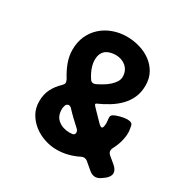

<svg xmlns="http://www.w3.org/2000/svg" viewBox="-131 -621 722 750"><g transform="rotate(30 230.5 -245.5)"><path d="M437 -53.2Q452.1 -39.1 452.1 -24.9Q452.1 -10.3 435.1 3.9Q419.4 16.1 411.6 19.5Q403.8 22.9 397 22.9Q389.6 22.9 382.1 19.8Q374.5 16.6 367.2 9.8L337.9 -15.1Q330.6 -21 321.8 -21Q315.9 -21 310.1 -18.1Q288.1 -6.8 263.7 -0.5Q239.3 5.9 211.9 5.9Q185.1 5.9 158 -3.2Q130.9 -12.2 109.1 -29.1Q87.4 -45.9 73.7 -69.8Q60.1 -93.8 60.1 -124Q60.1 -155.8 72.5 -180.2Q85 -204.6 106 -224.1Q109.9 -228 111.8 -231.2Q113.8 -234.4 113.8 -238.8Q113.8 -242.2 112.5 -245.1Q111.3 -248 109.9 -252Q91.8 -280.8 81.8 -308.3Q71.8 -335.9 71.8 -363.8Q71.8 -397.9 84.2 -425.8Q96.7 -453.6 118.4 -473.1Q140.1 -492.7 169.4 -503.4Q198.7 -514.2 231.9 -514.2Q261.2 -514.2 289.6 -505.9Q317.9 -497.6 339.8 -481.4Q361.8 -465.3 375.5 -441.2Q389.2 -417 389.2 -384.8Q389.2 -353.5 378.4 -329.6Q367.7 -305.7 349.4 -286.9Q331.1 -268.1 307.1 -253.4Q283.2 -238.8 256.8 -227.1Q254.9 -225.1 254.9 -224.1Q254.9 -221.2 258.8 -217Q262.7 -212.9 268.1 -207L304.2 -169.9Q312.5 -161.1 316.4 -159.2Q320.3 -157.2 321.8 -157.2Q324.7 -157.2 326.4 -160.2Q328.1 -163.1 328.9 -167.2Q329.6 -171.4 329.8 -175.8Q330.1 -180.2 330.1 -183.1Q330.1 -188.5 329.1 -193.8Q328.1 -199.2 328.1 -207Q328.1 -215.3 336.9 -220.5Q345.7 -225.6 362.8 -230Q374 -232.9 382.1 -233.9Q390.1 -234.9 394 -234.9Q416 -234.9 418.9 -221.2Q420.4 -212.9 421.6 -206.1Q422.9 -199.2 422.9 -190.9Q422.9 -172.4 417.5 -151.6Q412.1 -130.9 399.9 -107.9Q397 -102.1 397 -96.2Q397 -87.9 404.8 -80.1ZM167 -373Q167 -339.8 191.9 -300.8Q198.2 -290 208 -290Q212.4 -290 219.2 -293Q232.4 -299.3 246.1 -307.6Q259.8 -315.9 270.5 -325.7Q281.2 -335.4 288.1 -346.4Q294.9 -357.4 294.9 -370.1Q294.9 -383.8 289.8 -395Q284.7 -406.2 275.6 -414.1Q266.6 -421.9 254.9 -426Q243.2 -430.2 230 -430.2Q219.2 -430.2 208 -427.7Q196.8 -425.3 187.7 -419.2Q178.7 -413.1 172.9 -401.9Q167 -390.6 167 -373ZM224.1 -77.1Q239.3 -77.1 243.2 -80.8Q247.1 -84.5 247.1 -89.8Q247.1 -98.1 240.2 -105Q224.6 -119.1 210.2 -132.8Q195.8 -146.5 183.1 -160.2Q175.8 -168.9 168 -168.9Q161.1 -168.9 155.8 -161.1Q154.3 -156.2 153.1 -151.4Q151.9 -146.5 151.9 -141.1Q151.9 -109.4 172.6 -93.3Q193.4 -77.1 224.1 -77.1Z"/></g></svg>

Font: Gochi Hand
Style: Regular
Weight: 400
Designer: Juan Pablo del Peral
Foundry: Juan Pablo del Peral
Version: Version 1.001